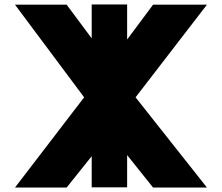

<svg xmlns="http://www.w3.org/2000/svg" viewBox="-20 -846 1001 866"><path d="M913.5 0 591.5 -407 913.5 -825H670.5L553.4 -667.7V-826H393.6V-673L280.5 -825H47.5L359.5 -407L47.5 0H280.5L393.6 -141.5V-1H553.4V-146.5L670.5 0Z"/></svg>

Font: Sztylet
Style: Bd
Weight: 700
Foundry: Cannot Into Space Fonts, PlusOne Fonts
Version: Version 0.12